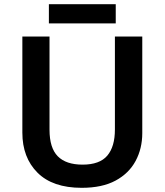

<svg xmlns="http://www.w3.org/2000/svg" viewBox="-20 -889 788 919"><path d="M661 -252Q661 -178 629 -118.5Q597 -59 533 -24.5Q469 10 371 10Q232 10 159.5 -62.5Q87 -135 87 -254V-714H217V-268Q217 -181 256.5 -141Q296 -101 375 -101Q457 -101 493.5 -144Q530 -187 530 -269V-714H661ZM534 -869V-777H214V-869Z"/></svg>

Font: Noto Sans Sora Sompeng SemiBold
Style: Regular
Weight: 600
Version: Version 2.101